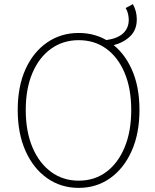

<svg xmlns="http://www.w3.org/2000/svg" viewBox="-20 -899 754 932"><path d="M529 -679 494 -704Q551 -712 578 -737.5Q605 -763 605 -803Q605 -816 601.5 -831.5Q598 -847 590 -860L625 -879Q635 -861 639.5 -842.5Q644 -824 644 -805Q644 -754 612 -723Q580 -692 529 -679ZM362 13Q276 13 209 -34Q142 -81 104 -166Q66 -251 66 -365Q66 -480 104 -563.5Q142 -647 209 -693Q276 -739 362 -739Q448 -739 514.5 -693Q581 -647 619 -563.5Q657 -480 657 -365Q657 -251 619 -166Q581 -81 514.5 -34Q448 13 362 13ZM362 -22Q439 -22 496 -64.5Q553 -107 585 -184Q617 -261 617 -365Q617 -469 585 -545Q553 -621 496 -662.5Q439 -704 362 -704Q286 -704 228 -662.5Q170 -621 137.5 -545Q105 -469 105 -365Q105 -261 137.5 -184Q170 -107 228 -64.5Q286 -22 362 -22Z"/></svg>

Font: Noto Sans TC
Style: Regular
Weight: 100
Designer: Ryoko NISHIZUKA 西塚涼子 (kana, bopomofo & ideographs); Paul D. Hunt (Latin, Greek & Cyrillic); Sandoll Communications 산돌커뮤니
Foundry: Adobe
Version: Version 2.004;hotconv 1.0.118;makeotfexe 2.5.65603